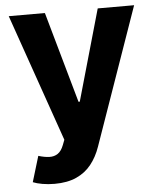

<svg xmlns="http://www.w3.org/2000/svg" viewBox="-53 -591 692 842"><g transform="rotate(-5 293.0 -170.0)"><path d="M153.8 204.5Q125 204.5 100 200.1Q74.9 195.7 58.6 188.9L92.7 76Q119.3 84.2 140.8 84.9Q162.3 85.6 178.1 74.9Q193.9 64.3 203.8 38.7L212.7 15.6L17 -545.5H176.1L289.1 -144.9H294.7L408.7 -545.5H568.9L356.9 58.9Q341.6 103 315.5 135.8Q289.4 168.7 249.6 186.6Q209.9 204.5 153.8 204.5Z"/></g></svg>

Font: InterMG
Style: Bold
Weight: 700
Designer: Rasmus Andersson
Foundry: rsms
Version: Version 3.019;December 26, 2023;FontCreator 15.0.0.2955 64-b